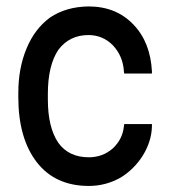

<svg xmlns="http://www.w3.org/2000/svg" viewBox="-20 -580 540 609"><path d="M165 -127Q198.2 -81.1 261.7 -81.1Q305.7 -81.1 337.9 -109.4Q369.1 -138.7 373 -179.7L374 -186.5H461.9V-179.7Q460.9 -131.8 432.6 -85.9Q404.3 -42 362.3 -16.6Q315.4 9.8 261.7 9.8Q155.3 9.8 96.7 -65.4Q38.1 -141.6 38.1 -271.5V-285.2Q38.1 -364.3 64.5 -426.8Q89.8 -488.3 138.7 -524.4Q189.5 -558.6 260.7 -559.6Q348.6 -559.6 403.3 -502Q457 -446.3 461.9 -353.5V-346.7H374L373 -353.5Q370.1 -402.3 337.9 -436.5Q305.7 -468.8 260.7 -468.8Q200.2 -468.8 165 -421.9Q131.8 -372.1 131.8 -282.2V-264.6Q131.8 -175.8 165 -127Z"/></svg>

Font: RobotoJAA
Style: Medium
Weight: 500
Version: Version 2.05; 2016-11-05